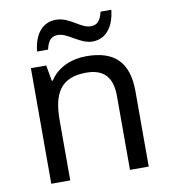

<svg xmlns="http://www.w3.org/2000/svg" viewBox="-82 -806 783 877"><g transform="rotate(-10 309.0 -367.5)"><path d="M126 -606H177C186 -645 200 -664 232 -664C279 -664 326 -607 384 -607C447 -607 485 -658 493 -735H443C434 -696 419 -677 388 -677C341 -677 299 -734 236 -734C171 -734 134 -684 126 -606ZM343 -546C275 -546 209 -519 174 -463H169L156 -536H85V0H173V-278C173 -403 211 -472 330 -472C412 -472 450 -429 450 -343V0H537V-349C537 -487 471 -546 343 -546Z"/></g></svg>

Font: Noto Sans Sunuwar
Style: Regular
Weight: 400
Designer: Anshuman Pandey
Foundry: Jamra Patel LLC
Version: Version 1.000